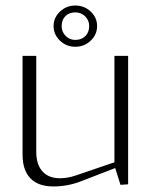

<svg xmlns="http://www.w3.org/2000/svg" viewBox="-20 -670 552 698"><path d="M198 -627.9Q221.2 -649.9 253.9 -649.9Q286.6 -649.9 309.8 -627.9Q333 -606 333 -575.2Q333 -544.4 309.8 -522.2Q286.6 -500 253.9 -500Q221.2 -500 198 -522.2Q174.8 -544.4 174.8 -575.2Q174.8 -606 198 -627.9ZM253.9 -524.9Q276.4 -524.9 290.3 -538.8Q304.2 -552.7 304.2 -575.2Q304.2 -596.2 289.6 -610.6Q274.9 -625 253.9 -625Q231.4 -625 217.8 -611.3Q204.1 -597.7 204.1 -575.2Q204.1 -554.2 218.5 -539.6Q232.9 -524.9 253.9 -524.9ZM396 -80.1V-466.8H445.8V0L418 2L398.9 -59.1L274.9 -11.2Q226.6 7.8 173.8 7.8Q119.1 7.8 90.6 -21.7Q62 -51.3 62 -107.9V-466.8H111.8V-118.2Q111.8 -71.8 134.3 -46.9Q156.7 -22 198.2 -22Q226.1 -22 255.9 -32.2Z"/></svg>

Font: Resagokr
Style: Light
Weight: 300
Designer: gluk
Foundry: gluk
Version: Version 0.95